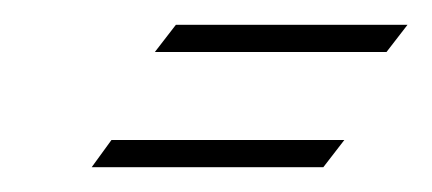

<svg xmlns="http://www.w3.org/2000/svg" viewBox="-20 -252 349 155"><path d="M105 -210 122 -232H309L292 -210ZM54 -117 70 -139H258L241 -117Z"/></svg>

Font: Luxurious Script
Style: Regular
Weight: 400
Designer: Robert E. Leuschke
Foundry: Robert E. Leuschke
Version: Version 1.010; ttfautohint (v1.8.3)